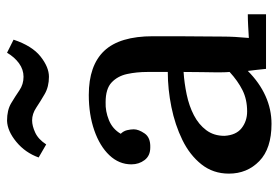

<svg xmlns="http://www.w3.org/2000/svg" viewBox="-146 -648 810 559"><g transform="rotate(-90 259.5 -369.0)"><path d="M338 0Q336 -16 335 -28Q334 -40 332 -53Q298 -19 259 -1.5Q220 16 178 16Q106 16 69.5 -19.5Q33 -55 33 -108Q33 -154 60 -188Q87 -222 131 -243.5Q175 -265 227 -275.5Q279 -286 329 -286V-345Q329 -377 323 -404.5Q317 -432 298.5 -449.5Q280 -467 241 -467Q215 -468 189 -457.5Q163 -447 149 -423Q157 -415 159.5 -404.5Q162 -394 162 -385Q162 -371 150 -353.5Q138 -336 109 -337Q85 -337 72.5 -353.5Q60 -370 60 -392Q60 -428 86.5 -456Q113 -484 159 -500Q205 -516 262 -516Q348 -516 390.5 -471Q433 -426 433 -329Q433 -293 433 -260Q433 -227 432.5 -194Q432 -161 432 -124Q432 -109 431 -90Q430 -71 428 -50Q445 -51 463 -52Q481 -53 497 -53V0ZM329 -240Q297 -238 263.5 -231Q230 -224 203 -210Q176 -196 159.5 -174Q143 -152 143 -121Q145 -87 165.5 -71Q186 -55 214 -55Q249 -55 276 -68.5Q303 -82 329 -106Q328 -117 328 -128.5Q328 -140 328 -153Q328 -162 328.5 -186.5Q329 -211 329 -240ZM423 -735Q405 -681 374 -656.5Q343 -632 315 -632Q286 -632 264.5 -644.5Q243 -657 225 -669Q207 -681 188 -681Q172 -681 152.5 -672Q133 -663 118 -640L80 -662Q94 -701 125.5 -727Q157 -753 187 -754Q218 -754 238 -742Q258 -730 275.5 -718Q293 -706 315 -706Q336 -706 354 -719Q372 -732 385 -754Z"/></g></svg>

Font: Lora Medium
Style: Regular
Weight: 500
Designer: Olga Karpushina, Alexei Vanyashin (Cyrillic)
Foundry: Cyreal
Version: Version 3.004